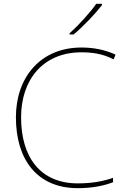

<svg xmlns="http://www.w3.org/2000/svg" viewBox="-20 -972 654 1002"><path d="M512 -945V-952H482C453 -909 388 -838 343 -798V-792H364C417 -836 477 -900 512 -945ZM405 -699C460 -699 516 -692 573 -662L583 -687C528 -712 470 -724 405 -724C191 -724 63 -568 63 -360C63 -139 174 10 386 10C465 10 526 -4 570 -21V-44C522 -27 463 -15 386 -15C189 -15 90 -153 90 -360C90 -555 204 -699 405 -699Z"/></svg>

Font: Noto Sans Gurmukhi Thin
Style: Regular
Weight: 100
Designer: Jelle Bosma - Monotype Design Team
Foundry: Monotype Imaging Inc.
Version: Version 2.004